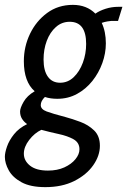

<svg xmlns="http://www.w3.org/2000/svg" viewBox="-65 -519 523 789"><path d="M170.5 -113Q142 -113 119.5 -120.5Q102.5 -104 102.5 -87Q102.5 -70 126.5 -61Q150.5 -52 204 -38Q232 -30.5 265 -18.2Q298 -6 321.8 17Q345.5 40 345.5 80Q345.5 121 318 160.2Q290.5 199.5 240.2 224.8Q190 250 121.5 250Q60 250 23.5 230Q-13 210 -29 181Q-45 152 -45 125.5Q-45 108.5 -36.2 83.2Q-27.5 58 -7.5 32.8Q12.5 7.5 46.5 -9Q33.5 -18 25.5 -30.8Q17.5 -43.5 17.5 -61Q17.5 -75 31.8 -100.2Q46 -125.5 77.5 -144Q33 -183 33 -267.5Q33 -327 58.2 -379.8Q83.5 -432.5 128.8 -465.8Q174 -499 234.5 -499Q291 -499 327 -463Q344 -475 369 -483Q394 -491 421.5 -491H438L420 -433H392Q388.5 -433 376.5 -431Q364.5 -429 353 -425Q370 -389 370 -341Q370 -300 355.5 -259.8Q341 -219.5 314.5 -186.2Q288 -153 251.5 -133Q215 -113 170.5 -113ZM182 -179Q214 -179 238 -202Q262 -225 275.5 -261.5Q289 -298 289 -338.5Q289 -429.5 221.5 -429.5Q189 -429.5 164.8 -408Q140.5 -386.5 127.2 -351.2Q114 -316 114 -274.5Q114 -228.5 131.8 -203.8Q149.5 -179 182 -179ZM33 112.5Q33 141.5 58.5 161.8Q84 182 132 182Q170.5 182 199.5 168.8Q228.5 155.5 245 135.2Q261.5 115 261.5 94.5Q261.5 67 237 53.2Q212.5 39.5 176.2 31.8Q140 24 105 14.5Q77 27.5 55 56Q33 84.5 33 112.5Z"/></svg>

Font: Cabin Condensed
Style: Italic
Weight: 400
Width: 3
Italic angle: -10°
Designer: Pablo Impallari
Foundry: Pablo Impallari. http://www.impallari.com Igino Marini. http://www.ikern.com
Version: Version 3.001; ttfautohint (v1.8.3)